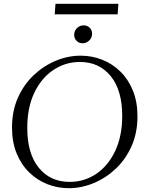

<svg xmlns="http://www.w3.org/2000/svg" viewBox="-20 -972 784 1007"><path d="M403 -680Q462 -680 515.5 -659Q569 -638 611 -597Q653 -556 677 -497Q701 -438 701 -362Q701 -275 670 -205.5Q639 -136 587 -87Q535 -38 471 -11.5Q407 15 341 15Q282 15 228.5 -6Q175 -27 133 -68Q91 -109 67 -168Q43 -227 43 -303Q43 -390 74 -459.5Q105 -529 157 -578Q209 -627 273 -653.5Q337 -680 403 -680ZM345 -18Q422 -18 484.5 -60Q547 -102 584 -180Q621 -258 621 -364Q621 -499 560.5 -573Q500 -647 399 -647Q323 -647 260 -605Q197 -563 160 -485.5Q123 -408 123 -301Q123 -166 183.5 -92Q244 -18 345 -18ZM413 -745Q394 -745 381.5 -758Q369 -771 369 -789Q369 -810 383.5 -824.5Q398 -839 419 -839Q438 -839 450.5 -826.5Q463 -814 463 -795Q463 -774 448 -759.5Q433 -745 413 -745ZM271 -952H601L597 -897H267Z"/></svg>

Font: Bona Nova
Style: Italic
Weight: 400
Italic angle: -4°
Designer: Mateusz Machalski
Foundry: Capitalics
Version: Version 4.001; ttfautohint (v1.8.3)